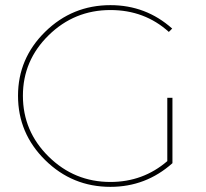

<svg xmlns="http://www.w3.org/2000/svg" viewBox="-20 -723 800 746"><path d="M630 -343H650V-89Q547 3 409 3Q261 3 155.5 -101Q50 -205 50 -351Q50 -496 155.5 -599.5Q261 -703 409 -703Q547 -703 649 -612L636 -599Q542 -684 409 -684Q269 -684 169 -586Q69 -488 69 -351Q69 -213 169 -114.5Q269 -16 409 -16Q536 -16 630 -97Z"/></svg>

Font: Montserrat arm Thin
Style: Regular
Weight: 250
Designer: Julieta Ulanovsky
Foundry: Julieta Ulanovsky
Version: Version 6.000;PS 006.000;hotconv 1.0.88;makeotf.lib2.5.64775